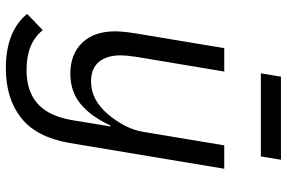

<svg xmlns="http://www.w3.org/2000/svg" viewBox="-178 -566 957 640"><g transform="rotate(90 300.0 -246.5)"><path d="M27 141 81 89Q124 143 213 143Q261 143 295.5 126.5Q330 110 351.5 75.5Q373 41 382 -15L402 -137H399Q369 -72 327.5 -37.5Q286 -3 226 -3Q161 -3 123 -42.5Q85 -82 85 -152Q85 -176 91 -216L141 -516H219L170 -223L169 -215Q165 -190 165 -171Q165 -124 187 -98Q209 -72 252 -72Q284 -72 311 -86.5Q338 -101 361 -128Q410 -186 420 -246L465 -516H543L457 0Q438 110 373.5 161Q309 212 208 212Q146 212 100.5 194Q55 176 27 141ZM236 -705H513L502 -638H225Z"/></g></svg>

Font: iA Writer Mono V
Style: Regular
Weight: 400
Italic angle: -9.5°
Designer: Mike Abbink, Paul van der Laan, Pieter van Rosmalen
Foundry: Bold Monday
Version: Version 2.000